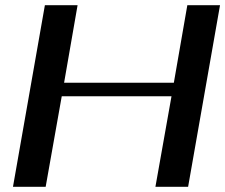

<svg xmlns="http://www.w3.org/2000/svg" viewBox="-20 -720 868 740"><path d="M153 -700H279L227 -401H650L702 -700H828L705 0H579L641 -349H218L156 0H30Z"/></svg>

Font: Fahkwang Medium
Style: Italic
Weight: 500
Italic angle: -10°
Version: Version 1.000; ttfautohint (v1.6)